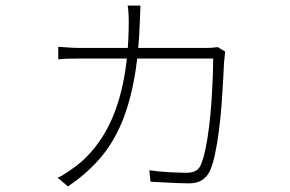

<svg xmlns="http://www.w3.org/2000/svg" viewBox="-20 -620 1040 689"><path d="M484 -600Q483 -586 483 -574.5Q483 -563 482 -548Q478 -422 460 -328.5Q442 -235 410.5 -165.5Q379 -96 332.5 -44.5Q286 7 224 49L187 18Q203 11 221 -1.5Q239 -14 253 -24Q313 -70 355.5 -142Q398 -214 420 -314.5Q442 -415 442 -545Q442 -555 441.5 -564Q441 -573 440.5 -582Q440 -591 438 -600ZM788 -435Q787 -425 786 -415Q785 -405 784 -396Q783 -376 781 -336.5Q779 -297 775.5 -249.5Q772 -202 766 -154Q760 -106 751.5 -66.5Q743 -27 732 -4Q721 17 703 27.5Q685 38 657 38Q641 38 616.5 37Q592 36 565.5 34.5Q539 33 520 32L516 -9Q550 -4 589.5 -2Q629 0 651 0Q666 0 679 -5.5Q692 -11 699 -25Q709 -46 717 -83.5Q725 -121 730.5 -166.5Q736 -212 739 -258Q742 -304 743.5 -344Q745 -384 745 -410H269Q243 -410 225 -409.5Q207 -409 189 -407V-452Q207 -451 226.5 -449.5Q246 -448 269 -448H718Q735 -448 744 -449Q753 -450 761 -451Z"/></svg>

Font: Noto Sans SC ExtraLight
Style: Regular
Weight: 250
Designer: Ryoko NISHIZUKA 西塚涼子 (kana, bopomofo & ideographs); Paul D. Hunt (Latin, Greek & Cyrillic); Sandoll Communications 산돌커뮤니
Foundry: Adobe
Version: Version 2.004-H2;hotconv 1.0.118;makeotfexe 2.5.65603